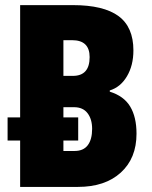

<svg xmlns="http://www.w3.org/2000/svg" viewBox="-20 -734 598 754"><path d="M59.1 0V-182.1H9.8V-272.9H59.1V-713.9H266.1Q386.7 -713.9 445.3 -670.9Q503.9 -627.9 503.9 -536.1Q503.9 -477.1 478.5 -434.3Q453.1 -391.6 411.1 -378.9V-374Q466.3 -356.9 491.2 -315.7Q516.1 -274.4 516.1 -209Q516.1 -112.3 454.3 -56.2Q392.6 0 286.1 0ZM229 -436H266.1Q332 -436 332 -509.8Q332 -576.2 263.2 -576.2H229ZM229 -141.1H272.9Q307.6 -141.1 324.7 -163.8Q341.8 -186.5 341.8 -228Q341.8 -266.1 323.7 -289.6Q305.7 -313 271 -313H229V-272.9H287.1V-182.1H229Z"/></svg>

Font: Open Sans Condensed ExtraBold
Style: Regular
Weight: 800
Width: 3
Designer: Monotype Design Team
Foundry: Monotype Imaging Inc.
Version: Version 3.000; ttfautohint (v1.8.4)